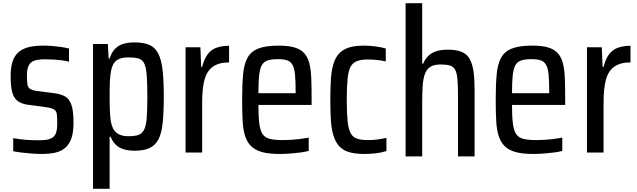

<svg xmlns="http://www.w3.org/2000/svg" viewBox="-20 -891 3954 1191"><path d="M239 64Q210 64 178 61.5Q146 59 115 55.5Q84 52 62 47V-34Q81 -31 101.5 -28Q122 -25 141.5 -23.5Q161 -22 182.5 -21.5Q204 -21 226 -21Q272 -21 295 -31.5Q318 -42 326.5 -64Q335 -86 335 -124Q335 -163 332.5 -182.5Q330 -202 316.5 -211Q303 -220 273 -225L147 -242Q108 -249 86 -267.5Q64 -286 55 -322Q46 -358 46 -417Q46 -474 58.5 -511Q71 -548 97.5 -569.5Q124 -591 162 -599.5Q200 -608 249 -608Q278 -608 307 -605.5Q336 -603 363 -599Q390 -595 408 -590V-508Q387 -514 363.5 -517Q340 -520 313 -521.5Q286 -523 256 -523Q218 -523 194 -515Q170 -507 158.5 -485.5Q147 -464 147 -422Q147 -388 150 -368.5Q153 -349 166.5 -340Q180 -331 207 -327L323 -312Q357 -307 382.5 -293.5Q408 -280 422 -243.5Q436 -207 436 -129Q436 -75 424.5 -38Q413 -1 389 22Q365 45 328.5 54.5Q292 64 239 64Z M557 280V-618H649L654 -528H660Q673 -568 695 -589.5Q717 -611 747 -619.5Q777 -628 814 -628Q870 -628 905.5 -613Q941 -598 961 -560Q981 -522 988.5 -457Q996 -392 996 -293Q996 -194 989 -128Q982 -62 962 -25Q942 12 906.5 28Q871 44 815 44Q777 44 747.5 35Q718 26 698 6.5Q678 -13 666 -43H660V280ZM775 -46Q813 -46 836 -53Q859 -60 872.5 -84Q886 -108 890 -158Q894 -208 894 -292Q894 -377 890 -426Q886 -475 874 -498.5Q862 -522 838 -528.5Q814 -535 775 -535Q730 -535 704.5 -517.5Q679 -500 670 -456Q664 -428 662 -392Q660 -356 660 -292Q660 -238 662 -199.5Q664 -161 667 -140Q676 -89 702.5 -67.5Q729 -46 775 -46Z M1131 55V-598H1223L1228 -476H1234Q1247 -527 1269 -555.5Q1291 -584 1324.5 -595.5Q1358 -607 1401 -607V-504Q1339 -504 1301.5 -478Q1264 -452 1249 -398Q1234 -344 1234 -253V55Z M1714 64Q1649 64 1606.5 52.5Q1564 41 1538.5 16.5Q1513 -8 1500.5 -47Q1488 -86 1485 -142Q1482 -198 1482 -271Q1482 -366 1488 -430.5Q1494 -495 1516 -534Q1538 -573 1584 -590.5Q1630 -608 1708 -608Q1769 -608 1807.5 -596.5Q1846 -585 1868 -560Q1890 -535 1899.5 -496Q1909 -457 1911 -401Q1913 -345 1913 -272V-240H1583Q1583 -169 1588.5 -125Q1594 -81 1609 -59Q1624 -37 1654 -29.5Q1684 -22 1734 -22Q1758 -22 1784 -23.5Q1810 -25 1838.5 -28.5Q1867 -32 1895 -37V45Q1874 51 1843.5 55Q1813 59 1780 61.5Q1747 64 1714 64ZM1814 -285V-316Q1814 -387 1810 -428Q1806 -469 1794 -489.5Q1782 -510 1760.5 -517Q1739 -524 1704 -524Q1664 -524 1640 -516Q1616 -508 1604 -486.5Q1592 -465 1587.5 -423.5Q1583 -382 1583 -313H1841Z M2239 64Q2181 64 2143 52Q2105 40 2082.5 14Q2060 -12 2048 -51.5Q2036 -91 2032.5 -145.5Q2029 -200 2029 -272Q2029 -349 2033 -405.5Q2037 -462 2050.5 -501Q2064 -540 2087.5 -563Q2111 -586 2147 -597Q2183 -608 2237 -608Q2270 -608 2309 -603Q2348 -598 2373 -590V-510Q2348 -516 2318.5 -519Q2289 -522 2261 -522Q2220 -522 2193.5 -511.5Q2167 -501 2154 -475.5Q2141 -450 2136 -400.5Q2131 -351 2131 -272Q2131 -192 2136 -142Q2141 -92 2154.5 -66Q2168 -40 2194.5 -31Q2221 -22 2262 -22Q2294 -22 2323.5 -26Q2353 -30 2377 -36V46Q2346 56 2310.5 60Q2275 64 2239 64Z M2496 79V-871H2599V-496H2605Q2616 -524 2636.5 -544Q2657 -564 2687 -573.5Q2717 -583 2758 -583Q2812 -583 2845.5 -568.5Q2879 -554 2895 -523Q2911 -492 2917.5 -446.5Q2924 -401 2924 -335V79H2821V-300Q2821 -364 2817.5 -401.5Q2814 -439 2803 -458.5Q2792 -478 2771 -484.5Q2750 -491 2714 -491Q2672 -491 2649 -476Q2626 -461 2615.5 -431.5Q2605 -402 2602 -359Q2599 -316 2599 -262V79Z M3287 64Q3222 64 3179.5 52.5Q3137 41 3111.5 16.5Q3086 -8 3073.5 -47Q3061 -86 3058 -142Q3055 -198 3055 -271Q3055 -366 3061 -430.5Q3067 -495 3089 -534Q3111 -573 3157 -590.5Q3203 -608 3281 -608Q3342 -608 3380.5 -596.5Q3419 -585 3441 -560Q3463 -535 3472.5 -496Q3482 -457 3484 -401Q3486 -345 3486 -272V-240H3156Q3156 -169 3161.5 -125Q3167 -81 3182 -59Q3197 -37 3227 -29.5Q3257 -22 3307 -22Q3331 -22 3357 -23.5Q3383 -25 3411.5 -28.5Q3440 -32 3468 -37V45Q3447 51 3416.5 55Q3386 59 3353 61.5Q3320 64 3287 64ZM3387 -285V-316Q3387 -387 3383 -428Q3379 -469 3367 -489.5Q3355 -510 3333.5 -517Q3312 -524 3277 -524Q3237 -524 3213 -516Q3189 -508 3177 -486.5Q3165 -465 3160.5 -423.5Q3156 -382 3156 -313H3414Z M3621 55V-598H3713L3718 -476H3724Q3737 -527 3759 -555.5Q3781 -584 3814.5 -595.5Q3848 -607 3891 -607V-504Q3829 -504 3791.5 -478Q3754 -452 3739 -398Q3724 -344 3724 -253V55Z"/></svg>

Font: Farlight84_Sys_V01
Style: Regular
Weight: 400
Designer: Ryoko NISHIZUKA  (kana, bopomofo & ideographs); Paul D. Hunt (Latin, Greek & Cyrillic); Sandoll Communications , Soo-you
Foundry: Adobe
Version: Version 2.004;October 29, 2024;FontCreator 14.0.0.2814 64-bi